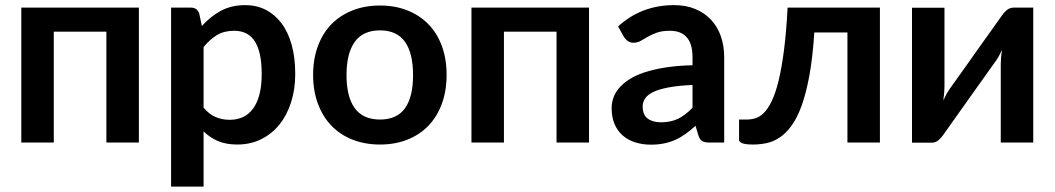

<svg xmlns="http://www.w3.org/2000/svg" viewBox="-20 -542 4010 730"><path d="M508 0H384.5V-421.5H184.5V0H61V-513H508Z M754 -133Q775 -107.5 799.8 -97Q824.5 -86.5 853.5 -86.5Q881.5 -86.5 904 -97Q926.5 -107.5 942.2 -129Q958 -150.5 966.5 -183.2Q975 -216 975 -260.5Q975 -305.5 967.8 -336.8Q960.5 -368 947 -387.5Q933.5 -407 914.2 -416Q895 -425 870.5 -425Q832 -425 805 -408.8Q778 -392.5 754 -363ZM747.5 -443Q779 -478.5 819 -500.5Q859 -522.5 913 -522.5Q955 -522.5 989.8 -505Q1024.5 -487.5 1049.8 -454.2Q1075 -421 1088.8 -372.2Q1102.5 -323.5 1102.5 -260.5Q1102.5 -203 1087 -154Q1071.5 -105 1042.8 -69Q1014 -33 973.2 -12.8Q932.5 7.5 882 7.5Q839 7.5 808.5 -5.8Q778 -19 754 -42.5V167.5H630.5V-513H706Q730 -513 737.5 -490.5Z M1425 -521Q1482 -521 1528.8 -502.5Q1575.5 -484 1608.8 -450Q1642 -416 1660 -367Q1678 -318 1678 -257.5Q1678 -196.5 1660 -147.5Q1642 -98.5 1608.8 -64Q1575.5 -29.5 1528.8 -11Q1482 7.5 1425 7.5Q1367.5 7.5 1320.5 -11Q1273.5 -29.5 1240.2 -64Q1207 -98.5 1188.8 -147.5Q1170.5 -196.5 1170.5 -257.5Q1170.5 -318 1188.8 -367Q1207 -416 1240.2 -450Q1273.5 -484 1320.5 -502.5Q1367.5 -521 1425 -521ZM1425 -87.5Q1489 -87.5 1519.8 -130.5Q1550.5 -173.5 1550.5 -256.5Q1550.5 -339.5 1519.8 -383Q1489 -426.5 1425 -426.5Q1360 -426.5 1328.8 -382.8Q1297.5 -339 1297.5 -256.5Q1297.5 -174 1328.8 -130.8Q1360 -87.5 1425 -87.5Z M2219.5 0H2096V-421.5H1896V0H1772.5V-513H2219.5Z M2613 -219Q2559.5 -216.5 2523 -209.8Q2486.5 -203 2464.5 -192.5Q2442.5 -182 2433 -168Q2423.5 -154 2423.5 -137.5Q2423.5 -105 2442.8 -91Q2462 -77 2493 -77Q2531 -77 2558.8 -90.8Q2586.5 -104.5 2613 -132.5ZM2330 -441.5Q2418.5 -522.5 2543 -522.5Q2588 -522.5 2623.5 -507.8Q2659 -493 2683.5 -466.8Q2708 -440.5 2720.8 -404Q2733.5 -367.5 2733.5 -324V0H2677.5Q2660 0 2650.5 -5.2Q2641 -10.5 2635.5 -26.5L2624.5 -63.5Q2605 -46 2586.5 -32.8Q2568 -19.5 2548 -10.5Q2528 -1.5 2505.2 3.2Q2482.5 8 2455 8Q2422.5 8 2395 -0.8Q2367.5 -9.5 2347.5 -27Q2327.5 -44.5 2316.5 -70.5Q2305.5 -96.5 2305.5 -131Q2305.5 -150.5 2312 -169.8Q2318.5 -189 2333.2 -206.5Q2348 -224 2371.5 -239.5Q2395 -255 2429.2 -266.5Q2463.5 -278 2509 -285.2Q2554.5 -292.5 2613 -294V-324Q2613 -375.5 2591 -400.2Q2569 -425 2527.5 -425Q2497.5 -425 2477.8 -418Q2458 -411 2443 -402.2Q2428 -393.5 2415.8 -386.5Q2403.5 -379.5 2388.5 -379.5Q2375.5 -379.5 2366.5 -386.2Q2357.5 -393 2352 -402Z M3325.5 0H3202V-418.5H3076Q3070 -324 3057.5 -255.8Q3045 -187.5 3027.8 -140Q3010.5 -92.5 2989.2 -63.8Q2968 -35 2944 -19Q2920 -3 2894.5 2.2Q2869 7.5 2843 7.5Q2815.5 7.5 2802.8 2.8Q2790 -2 2790 -10.5V-87.5H2819.5Q2836 -87.5 2852.5 -92.5Q2869 -97.5 2884.5 -113Q2900 -128.5 2914 -157.2Q2928 -186 2939.8 -233.2Q2951.5 -280.5 2960.5 -349Q2969.5 -417.5 2974.5 -513H3325.5Z M3908.5 -513V0H3785V-299.5Q3785 -311 3786.2 -324.8Q3787.5 -338.5 3789.5 -352.5Q3779.5 -329.5 3767.5 -312Q3766.5 -311 3757.5 -298.2Q3748.5 -285.5 3734.2 -265.5Q3720 -245.5 3702 -220.2Q3684 -195 3665.5 -169Q3622 -107.5 3567 -30Q3560 -19.5 3548.8 -9.5Q3537.5 0.5 3523 0.5H3447.5V-512.5H3571V-213Q3571 -201.5 3569.8 -187.8Q3568.5 -174 3566.5 -160Q3577.5 -184.5 3588.5 -200.5Q3589 -201.5 3598 -214Q3607 -226.5 3621.2 -246.5Q3635.5 -266.5 3653.5 -291.8Q3671.5 -317 3690 -343.5Q3733.5 -405 3789 -482.5Q3796 -493.5 3807.5 -503.2Q3819 -513 3833.5 -513Z"/></svg>

Font: Lato 2
Style: Bold
Weight: 700
Designer: Lukasz Dziedzic with Adam Twardoch and Botio Nikoltchev
Foundry: tyPoland Lukasz Dziedzic
Version: Version 2.015; 2015-08-06; http://www.latofonts.com/